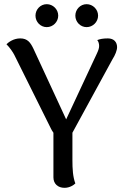

<svg xmlns="http://www.w3.org/2000/svg" viewBox="-20 -888 601 920"><path d="M204 -758C234 -758 259 -783 259 -813C259 -843 234 -868 204 -868C174 -868 150 -843 150 -813C150 -783 174 -758 204 -758ZM395 -758C425 -758 450 -783 450 -813C450 -843 425 -868 395 -868C365 -868 341 -843 341 -813C341 -783 365 -758 395 -758ZM541 -662C541 -685 527 -704 497 -704C473 -704 460 -701 446 -696C452 -689 455 -678 455 -668C455 -658 452 -648 444 -631L297 -316L140 -655C126 -684 112 -704 77 -704C45 -704 21 -686 11 -676C27 -660 42 -638 49 -624L223 -274C226 -267 231 -259 236 -252V-38C236 -7 258 12 289 12C314 12 333 -1 341 -9C329 -41 327 -80 327 -120V-252L519 -604C532 -624 541 -647 541 -662Z"/></svg>

Font: Arima Koshi Medium
Style: Regular
Weight: 500
Designer: Joana Correia and Natanael Gama
Foundry: NDISCOVER
Version: Version 1.019;PS 001.019;hotconv 1.0.88;makeotf.lib2.5.64775